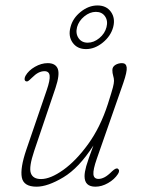

<svg xmlns="http://www.w3.org/2000/svg" viewBox="-20 -677 524 704"><path d="M412 -58.5Q421 -52.5 412.5 -39Q399.5 -19 376.2 -5.8Q353 7.5 330 7.5Q290 7.5 290 -31Q290 -45.5 296.2 -67.8Q302.5 -90 322.5 -143.5Q269.5 -61 212.2 -26.8Q155 7.5 114 7.5Q66.5 7.5 60 -26.5Q53.5 -60.5 76.5 -128L151.5 -347Q164 -383.5 162 -399.8Q160 -416 143 -416Q132 -416 121 -410.5Q110 -405 96 -391Q88.5 -383.5 83.8 -380.2Q79 -377 74 -379.5Q70 -382 70.2 -387.8Q70.5 -393.5 73.5 -399Q84.5 -418.5 108 -432Q131.5 -445.5 155 -445.5Q183.5 -445.5 191.8 -424.8Q200 -404 183.5 -354.5L105.5 -124Q85.5 -64.5 93 -42.5Q100.5 -20.5 130.5 -20.5Q165 -20.5 212 -54Q259 -87.5 303.5 -149Q348 -210.5 375.5 -295.5Q390 -341 394 -356.5Q398 -372 398 -380.5Q398 -389.5 395 -399.2Q392 -409 392 -420Q392 -432 402.8 -438.8Q413.5 -445.5 427.5 -445.5Q442.5 -445.5 444.5 -430Q446.5 -414.5 432 -372.5L335 -95Q321 -55 322.5 -38Q324 -21 341.5 -21Q351.5 -21 363.2 -27Q375 -33 391 -49Q405.5 -62.5 412 -58.5ZM295.5 -497Q263 -497 246.2 -520.8Q229.5 -544.5 238.5 -577.5Q246.5 -610 275.8 -633.5Q305 -657 337.5 -657Q370 -657 386.8 -633.5Q403.5 -610 395 -577.5Q386 -544.5 356.8 -520.8Q327.5 -497 295.5 -497ZM331.5 -633.5Q309.5 -633.5 289.2 -617Q269 -600.5 262.5 -577.5Q256.5 -554 268 -537.2Q279.5 -520.5 301.5 -520.5Q324 -520.5 344.2 -537.2Q364.5 -554 370.5 -577.5Q376.5 -600.5 365.2 -617Q354 -633.5 331.5 -633.5Z"/></svg>

Font: Fraunces 72pt SuperSoft Thin
Style: Italic
Weight: 100
Italic angle: -16°
Version: Version 1.000;[b76b70a41]